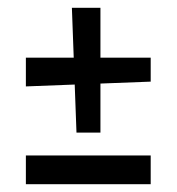

<svg xmlns="http://www.w3.org/2000/svg" viewBox="-20 -497 450 489"><path d="M45.9 -276.9V-350.1H363.8V-289.1ZM163.1 -477.1H235.8V-159.2H174.8ZM45.9 -27.8V-101.1H363.8V-27.8Z"/></svg>

Font: Englebert
Style: Regular
Weight: 400
Designer: Astigmatic (AOETI)
Foundry: Astigmatic (AOETI)
Version: Version 1.000